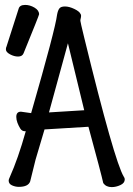

<svg xmlns="http://www.w3.org/2000/svg" viewBox="-20 -743 540 777"><path d="M432.1 14.2Q409.2 14.2 397.9 -2Q390.1 -38.1 337.9 -230L160.2 -219.2Q150.9 -186 124 -97.2L102.1 -8.8Q94.2 13.2 56.2 13.2Q42 13.2 28.6 7.1Q15.1 1 15.1 -12.2Q15.1 -17.1 19 -24.9Q53.2 -101.1 84 -210.9Q85 -210.9 85 -211.9H81.1Q68.8 -211.9 62 -222.9Q55.2 -233.9 50.5 -246.3Q45.9 -258.8 45.9 -270Q45.9 -291 64.9 -291L106 -285.2Q204.1 -626 210.9 -683.1Q213.9 -700.2 220 -708.5Q226.1 -716.8 242.9 -716.8Q259.8 -716.8 280.8 -706.8Q301.8 -696.8 306.2 -686Q308.1 -684.1 308.1 -679Q308.1 -673.8 306.6 -668.5Q305.2 -663.1 305.2 -658.9Q305.2 -654.8 320.8 -590.8Q442.9 -90.8 481 -27.8Q484.9 -22.9 484.9 -17.1Q484.9 -2 467 6.1Q449.2 14.2 432.1 14.2ZM178.2 -288.1 320.8 -296.9 264.2 -529.8 254.9 -567.9ZM53.2 -514.2Q37.1 -514.2 20.5 -523.2Q3.9 -532.2 3.9 -543Q3.9 -550.8 5.9 -553.2L55.2 -707Q59.1 -723.1 82 -723.1Q101.1 -723.1 119.6 -712.2Q138.2 -701.2 138.2 -685.1Q138.2 -681.2 75.2 -526.9Q69.8 -514.2 53.2 -514.2Z"/></svg>

Font: LXGW WenKai Mono GB Screen
Style: Regular
Weight: 400
Monospace: yes
Designer: LXGW / Fontworks Inc.
Foundry: LXGW / Fontworks Inc.
Version: Version 1.510;January 18,2025